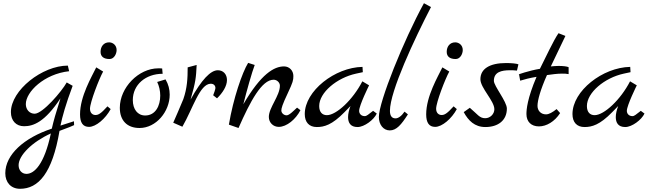

<svg xmlns="http://www.w3.org/2000/svg" viewBox="-20 -792 4045 1197"><path d="M441 -36 357 -9C368 -63 390 -143 433 -257L396 -278C365 -222 246 -83 196 -83C165 -83 141 -108 141 -143C141 -219 255 -331 411 -348L403 -383C244 -383 48 -230 48 -93C48 -39 81 -5 130 -5C187 -5 259 -30 357 -179C327 -84 315 -42 303 10C130 67 13 172 13 288C13 345 48 385 105 385C219 385 306 289 351 24C412 1 429 -5 442 -12ZM297 40C256 234 193 292 145 292C117 292 96 270 96 238C96 177 180 93 297 40Z M663 -424C691 -424 707 -456 707 -480C707 -511 683 -528 660 -528C626 -528 607 -501 607 -469C607 -439 627 -424 663 -424ZM650 -129C608 -82 592 -75 575 -75C557 -75 541 -88 541 -114C541 -154 598 -301 623 -346L580 -372C552 -314 479 -192 479 -79C479 -27 497 -1 535 -1C578 -1 638 -52 670 -112Z M1012 -297 960 -281C972 -256 979 -226 979 -196C979 -133 950 -72 885 -72C838 -72 808 -111 808 -168C808 -264 888 -332 994 -332L991 -365C984 -366 975 -366 967 -366C844 -366 727 -246 727 -120C727 -41 772 6 850 6C953 6 1038 -96 1038 -202C1038 -234 1030 -267 1012 -297Z M1338 -354C1293 -354 1237 -296 1168 -171C1200 -283 1202 -305 1206 -387L1150 -372C1150 -303 1147 -243 1123 -174C1115 -152 1060 -27 1060 -27L1117 -2C1182 -114 1225 -270 1294 -270C1311 -270 1323 -260 1323 -243C1323 -237 1314 -209 1309 -198L1333 -179C1368 -213 1395 -255 1395 -293C1395 -329 1372 -354 1338 -354Z M1832 -121C1812 -103 1784 -73 1767 -73C1749 -73 1734 -88 1734 -103C1734 -117 1740 -139 1775 -213C1806 -279 1809 -292 1809 -318C1809 -352 1784 -378 1751 -378C1689 -378 1608 -332 1497 -142C1517 -222 1551 -343 1568 -387L1527 -400C1490 -340 1434 -177 1407 -15L1467 6C1541 -162 1612 -295 1686 -295C1707 -295 1725 -277 1725 -258C1725 -195 1656 -121 1656 -63C1656 -28 1683 -1 1718 -1C1767 -1 1824 -48 1853 -105Z M2306 -101C2276 -78 2266 -68 2254 -68C2231 -68 2219 -84 2219 -101C2219 -135 2281 -260 2281 -260L2239 -285C2180 -170 2077 -74 2018 -74C1990 -74 1970 -92 1970 -131C1970 -215 2080 -307 2200 -333L2242 -342L2240 -375C2068 -372 1880 -225 1880 -81C1880 -30 1907 0 1955 0C2001 0 2050 -13 2128 -93L2165 -131C2156 -107 2150 -83 2150 -62C2150 -27 2165 0 2209 0C2251 0 2311 -45 2329 -84Z M2502 -96C2484 -69 2463 -54 2446 -54C2422 -54 2411 -71 2411 -101C2411 -223 2564 -549 2667 -748L2623 -772C2496 -540 2342 -157 2342 -63C2342 -15 2370 21 2410 21C2452 21 2482 -15 2523 -79Z M2821 -424C2849 -424 2865 -456 2865 -480C2865 -511 2841 -528 2818 -528C2784 -528 2765 -501 2765 -469C2765 -439 2785 -424 2821 -424ZM2808 -129C2766 -82 2750 -75 2733 -75C2715 -75 2699 -88 2699 -114C2699 -154 2756 -301 2781 -346L2738 -372C2710 -314 2637 -192 2637 -79C2637 -27 2655 -1 2693 -1C2736 -1 2796 -52 2828 -112Z M3212 -391C3200 -396 3167 -399 3135 -399C3033 -399 2975 -363 2975 -298C2975 -244 3062 -163 3062 -111C3062 -81 3036 -55 3005 -55C2969 -55 2958 -79 2909 -120L2871 -93C2900 -40 2939 0 3006 0C3086 0 3140 -42 3140 -115C3140 -159 3059 -256 3059 -288C3059 -343 3106 -354 3159 -354C3171 -354 3186 -354 3203 -352Z M3450 -112C3424 -91 3402 -79 3384 -79C3352 -79 3331 -102 3331 -132C3331 -166 3349 -232 3390 -324C3420 -328 3453 -333 3483 -333C3498 -333 3511 -333 3525 -330V-373C3516 -378 3490 -381 3462 -381C3445 -381 3429 -379 3414 -378C3471 -499 3482 -518 3505 -568L3462 -585C3431 -541 3381 -432 3346 -363C3282 -353 3197 -324 3216 -328L3223 -289C3249 -297 3282 -306 3325 -313C3267 -177 3262 -109 3262 -81C3262 -33 3292 -4 3340 -4C3387 -4 3438 -34 3472 -87Z M3975 -101C3945 -78 3935 -68 3923 -68C3900 -68 3888 -84 3888 -101C3888 -135 3950 -260 3950 -260L3908 -285C3849 -170 3746 -74 3687 -74C3659 -74 3639 -92 3639 -131C3639 -215 3749 -307 3869 -333L3911 -342L3909 -375C3737 -372 3549 -225 3549 -81C3549 -30 3576 0 3624 0C3670 0 3719 -13 3797 -93L3834 -131C3825 -107 3819 -83 3819 -62C3819 -27 3834 0 3878 0C3920 0 3980 -45 3998 -84Z"/></svg>

Font: Marck Script
Style: Regular
Weight: 400
Designer: Denis Masharov, Marck Fogel
Foundry: Denis Masharov
Version: Version 1.002